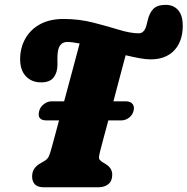

<svg xmlns="http://www.w3.org/2000/svg" viewBox="-20 -790 791 810"><path d="M145.5 -322.5Q150.5 -340 165.8 -351.2Q181 -362.5 197 -362.5H250.5Q268 -427 285.5 -492.5Q303 -558 316 -606.5Q283 -613 264 -613Q223.5 -613 222.5 -553.5Q222 -544.5 222.2 -537.2Q222.5 -530 222.5 -518Q222.5 -484.5 206.5 -463.5Q190.5 -442.5 153.5 -442.5Q113 -442.5 88.5 -469Q64 -495.5 65 -544.5Q66 -590.5 87.5 -628.2Q109 -666 149.5 -688Q190 -710 248 -710Q313 -710 372 -695Q431 -680 480.5 -664.8Q530 -649.5 565.5 -649.5Q588.5 -649.5 597.5 -682Q600.5 -692 603.5 -705.5Q610.5 -736 627.2 -752.8Q644 -769.5 679.5 -769.5Q712.5 -769.5 732 -746.8Q751.5 -724 751 -678.5Q750 -613.5 714.2 -576.5Q678.5 -539.5 615 -539.5Q595.5 -539.5 568.2 -544.5Q541 -549.5 510 -557Q497.5 -510 484.2 -460Q471 -410 458.5 -362.5H510.5Q530.5 -362.5 539.2 -351.5Q548 -340.5 543.5 -322.5Q538.5 -303.5 523.5 -292.8Q508.5 -282 491 -282H437Q425.5 -239 416.2 -204.8Q407 -170.5 402 -150.5Q396 -127.5 398 -121Q400 -114.5 409.5 -108L427 -97Q453.5 -80.5 453.5 -53Q453.5 -26.5 437.2 -13.2Q421 0 396 0H164.5Q138.5 0 127 -12.5Q115.5 -25 115.5 -45Q115.5 -65.5 125.2 -79Q135 -92.5 150.5 -101L167.5 -111Q180.5 -118.5 186 -130.5Q191.5 -142.5 198.5 -169Q204 -188.5 211.8 -217.8Q219.5 -247 229 -282H176.5Q134.5 -282 145.5 -322.5Z"/></svg>

Font: Fraunces 144pt S100 Black
Style: Italic
Weight: 900
Italic angle: -16°
Version: Version 1.000; ttfautohint (v1.8.3)